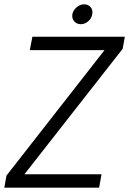

<svg xmlns="http://www.w3.org/2000/svg" viewBox="-27 -869 598 889"><path d="M551 -699 541 -643 86 -62H443L432 0H-7L3 -56L457 -637H111L123 -699ZM308 -803Q312 -822 328 -835.5Q344 -849 363 -849Q382 -849 393 -835.5Q404 -822 400 -803Q397 -784 381.5 -770.5Q366 -757 347 -757Q328 -757 316.5 -770.5Q305 -784 308 -803Z"/></svg>

Font: Poppins Light
Style: Italic
Weight: 300
Italic angle: -10°
Designer: Ninad Kale (Devanagari), Jonny Pinhorn (Latin)
Foundry: Indian Type Foundry
Version: Version 3.200;PS 1.000;hotconv 16.6.54;makeotf.lib2.5.65590